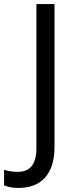

<svg xmlns="http://www.w3.org/2000/svg" viewBox="-93 -734 373 944"><path d="M-2 190C105 190 175 127 175 -11V-714H86V-4C86 87 42 111 -5 111C-31 111 -53 107 -73 101V177C-56 185 -33 190 -2 190Z"/></svg>

Font: Noto Sans Thai
Style: Regular
Weight: 400
Designer: Monotype Design Team
Foundry: Monotype Imaging Inc.
Version: Version 1.901